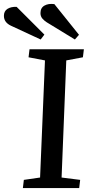

<svg xmlns="http://www.w3.org/2000/svg" viewBox="-71 -962 464 982"><path d="M159 -653 75 -669 80 -710H358L353 -669L268 -653L244 -54L339 -42L334 0H46L51 -42L134 -54ZM168 -848Q154 -857 145 -868Q136 -879 136 -895Q136 -922 156.5 -933.5Q177 -945 207 -941L333 -784L312 -760ZM-14 -830Q-51 -847 -51 -881Q-51 -905 -33 -916.5Q-15 -928 14 -927L156 -785L137 -760Z"/></svg>

Font: Literata 36pt Medium
Style: Italic
Weight: 500
Italic angle: -2°
Designer: Latin by Veronika Burian and Jose Scaglione. Greek by Irene Vlachou. Cyrillic by Vera Evstafieva
Foundry: TypeTogether
Version: Version 3.002